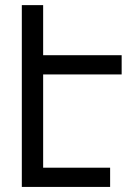

<svg xmlns="http://www.w3.org/2000/svg" viewBox="-20 -736 499 756"><path d="M459 -442.9H149.9V-75.7H413.6V0H65.9V-715.8H149.9V-518.6H459Z"/></svg>

Font: Arian AMU
Style: Regular
Weight: 400
Designer: Ruben Hakobyan (Tarumian)
Foundry: Ruben Hakobyan (Tarumian)
Version: Version 4.003